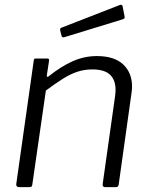

<svg xmlns="http://www.w3.org/2000/svg" viewBox="-20 -771 621 791"><path d="M58 0Q52 0 49 -4Q46 -8 47 -13L119 -521Q120 -527 121.5 -528.5Q123 -530 128 -530H174Q179 -530 181 -528Q183 -526 182 -520L173 -461Q172 -450 181 -457Q231 -497 279 -518.5Q327 -540 379 -540Q451 -540 487.5 -505.5Q524 -471 524 -415Q524 -409 523.5 -402.5Q523 -396 522 -389L469 -11Q468 -5 465.5 -2.5Q463 0 456 0H413Q407 0 404.5 -4Q402 -8 403 -13L454 -374Q455 -381 455.5 -388Q456 -395 456 -401Q456 -442 433 -463.5Q410 -485 360 -485Q328 -485 299 -475.5Q270 -466 239 -446.5Q208 -427 169 -398L113 -10Q112 -4 109.5 -2Q107 0 100 0H58ZM485 -745 493 -705Q494 -700 493 -696.5Q492 -693 484 -691L246 -618Q240 -616 236.5 -618.5Q233 -621 233 -626L228 -645Q227 -655 231 -656L475 -751Q478 -752 481.5 -750.5Q485 -749 485 -745Z"/></svg>

Font: Libre Franklin Light
Style: Italic
Weight: 300
Italic angle: -8°
Designer: Pablo Impallari, Rodrigo Fuenzalida, Nhung Nguyen
Foundry: Impallari Type
Version: Version 3.000